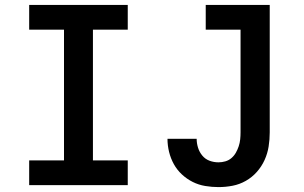

<svg xmlns="http://www.w3.org/2000/svg" viewBox="-20 -755 1240 783"><path d="M99 0V-101H241V-634H99V-735H501V-634H359V-101H501V0ZM871 8Q844 8 817 3.5Q790 -1 766 -13Q742 -25 722 -43.5Q702 -62 689 -85.5Q676 -109 669.5 -135.5Q663 -162 663 -189H782Q782 -171 787.5 -153Q793 -135 805 -120.5Q817 -106 834.5 -99.5Q852 -93 871 -93Q885 -93 899 -97Q913 -101 924 -110.5Q935 -120 942 -132.5Q949 -145 953.5 -158.5Q958 -172 959.5 -186.5Q961 -201 961 -215V-634H819V-735H1080V-215Q1080 -186 1075.5 -157.5Q1071 -129 1059 -102.5Q1047 -76 1027.5 -54Q1008 -32 982.5 -17.5Q957 -3 928.5 2.5Q900 8 871 8Z"/></svg>

Font: Iosevka Plex Etoile
Style: Bold
Weight: 700
Designer: Belleve Invis
Foundry: Belleve Invis
Version: Version 25.1.1; ttfautohint (v1.8.4)